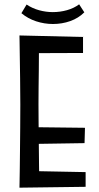

<svg xmlns="http://www.w3.org/2000/svg" viewBox="-20 -864 460 888"><path d="M70 4Q70 4 70.5 -19.5Q71 -43 71.5 -82.5Q72 -122 72.5 -172Q73 -222 73.5 -276Q74 -330 74 -381Q74 -445 73 -502.5Q72 -560 71.5 -604.5Q71 -649 70.5 -674.5Q70 -700 70 -700L161 -690Q161 -690 160.5 -669.5Q160 -649 160 -615.5Q160 -582 159.5 -541Q159 -500 158.5 -459Q158 -418 158 -383Q158 -348 158.5 -299Q159 -250 159.5 -199Q160 -148 160.5 -104Q161 -60 161.5 -32.5Q162 -5 162 -5ZM70 4 119 -73 376 -68V0ZM114 -198V-276L373 -273L371 -202ZM107 -618 70 -700 364 -693V-619ZM225 -753Q185 -753 147 -765.5Q109 -778 79 -803L103 -843Q130 -825 161.5 -816.5Q193 -808 224 -808Q258 -808 290 -817Q322 -826 346 -844L370 -807Q343 -780 305 -766.5Q267 -753 225 -753Z"/></svg>

Font: Truculenta Medium
Style: Regular
Weight: 500
Version: Version 1.002